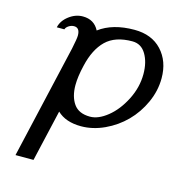

<svg xmlns="http://www.w3.org/2000/svg" viewBox="-99 -539 763 825"><g transform="rotate(15 282.5 -126.0)"><path d="M43.9 0ZM310.1 -42Q346.7 -42 387.2 -74.5Q427.7 -106.9 456.3 -162.8Q484.9 -218.8 484.9 -277.8Q484.9 -330.6 463.6 -366.2Q442.4 -401.9 402.8 -401.9Q326.7 -401.9 285.6 -362.1Q244.6 -322.3 227.1 -246.1Q214.8 -194.8 214.8 -157.2Q214.8 -106 237.3 -74Q259.8 -42 310.1 -42ZM160.2 -305.2Q169.9 -351.1 169.9 -365.2Q169.9 -399.9 144 -399.9Q131.8 -399.9 120.6 -392.6Q109.4 -385.3 106.9 -376H73.2Q79.6 -406.2 108.4 -428.2Q137.2 -450.2 169.9 -450.2Q220.2 -450.2 242.2 -407.2Q302.2 -452.1 398.9 -452.1Q476.1 -452.1 520.5 -404.3Q564.9 -356.4 564.9 -280.8Q564.9 -225.1 540.8 -171.9Q516.6 -118.7 477.5 -79.3Q438.5 -40 387 -16.1Q335.4 7.8 283.2 7.8Q214.8 7.8 176.8 -28.8L124 200.2H43.9Z"/></g></svg>

Font: Pfennig
Style: Italic
Weight: 500
Italic angle: -13°
Version: Version 20120410 ; ttfautohint (v0.8)